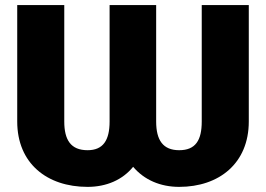

<svg xmlns="http://www.w3.org/2000/svg" viewBox="-20 -727 1049 757"><path d="M47.9 -248C47.9 -83 165 9.8 325.2 9.8C399.4 9.8 462.9 -17.6 504.9 -69.3C548.8 -17.6 612.3 9.8 686.5 9.8C843.8 9.8 960.9 -83 960.9 -248V-707H775.4V-248C775.4 -173.8 751 -134.8 686.5 -134.8C623 -134.8 595.7 -173.8 595.7 -248V-707H412.1V-248C412.1 -173.8 386.7 -134.8 325.2 -134.8C258.8 -134.8 233.4 -175.8 233.4 -248V-707H47.9Z"/></svg>

Font: Pretendard Black
Style: Regular
Weight: 900
Designer: Base glyphs from Inter by Rasmus Andersson; Hangeul glyphs from Noto Sans CJK(Source Han Sans) by Jang Soo-young and Kan
Foundry: Kil Hyung-jin
Version: Version 1.309;Glyphs 3.2 (3225)